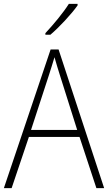

<svg xmlns="http://www.w3.org/2000/svg" viewBox="-20 -1021 557 990"><path d="M380 -993V-1001H335C306 -955 256 -895 214 -850V-842H240C287 -882 348 -948 380 -993ZM477 -51H517L282 -766H241L0 -51H40L129 -315H390ZM288 -636 378 -351H140L233 -636C242 -665 252 -695 261 -726C270 -693 280 -662 288 -636Z"/></svg>

Font: Noto Sans Tamil UI SemiCondensed ExtraLight
Style: Regular
Weight: 200
Width: 4
Designer: Jelle Bosma - Monotype Design Team
Foundry: Monotype Imaging Inc.
Version: Version 2.004